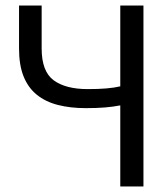

<svg xmlns="http://www.w3.org/2000/svg" viewBox="-20 -676 590 696"><path d="M500 0V-656H416V-363Q395 -358 366 -355.5Q337 -353 298 -353Q218 -353 174.5 -385Q131 -417 131 -500V-656H49V-500Q49 -440 65.5 -399Q82 -358 113.5 -332.5Q145 -307 190 -295.5Q235 -284 291 -284Q331 -284 361 -286.5Q391 -289 416 -294V0Z"/></svg>

Font: Codetta
Style: Regular
Weight: 400
Italic angle: -11°
Designer: Ulrich Proeller
Foundry: PROSA GmbH
Version: Version 2.00;September 29, 2018;FontCreator 11.5.0.2427 64-b